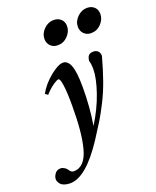

<svg xmlns="http://www.w3.org/2000/svg" viewBox="-249 -799 926 1142"><g transform="rotate(-20 214.0 -228.5)"><path d="M417 -552.2Q389.6 -552.2 372.1 -569.8Q354.5 -587.4 354.5 -613.8Q354.5 -648.4 381.8 -675.3Q409.2 -702.1 443.4 -702.1Q471.7 -702.1 489.3 -685.3Q506.8 -668.5 506.8 -641.6Q506.8 -607.4 480.7 -579.8Q454.6 -552.2 417 -552.2ZM205.6 -552.2Q178.2 -552.2 160.6 -569.8Q143.1 -587.4 143.1 -613.8Q143.1 -648.4 170.4 -675.3Q197.8 -702.1 231.9 -702.1Q260.3 -702.1 278.1 -685.3Q295.9 -668.5 295.9 -641.6Q295.9 -607.4 269.5 -579.8Q243.2 -552.2 205.6 -552.2ZM-5.4 244.6Q-26.4 244.6 -42 239Q-57.6 233.4 -64.9 224.9Q-72.3 216.3 -75.7 208.3Q-79.1 200.2 -79.1 192.9Q-79.1 175.8 -66.4 158.4Q-53.7 141.1 -30.8 141.1Q-18.6 141.1 -6.3 148.9Q5.9 156.7 11.7 166.5Q22.5 184.6 39.1 184.6Q74.7 184.6 99.4 158Q124 131.3 137.5 79.8Q150.9 28.3 156.7 -36.6Q162.6 -101.6 162.6 -189Q162.6 -269 156.2 -314.9Q149.9 -360.8 139.2 -360.8Q128.9 -360.8 102.8 -342.5Q76.7 -324.2 50.3 -294.9L33.7 -307.1Q63 -359.9 115 -402.3Q167 -444.8 198.2 -444.8Q227.5 -444.8 243.4 -404.5Q259.3 -364.3 259.3 -267.1Q259.3 -139.2 240.2 -28.3Q294.9 -115.2 325 -203.1Q355 -291 355 -346.7Q355 -379.9 348.1 -400.9Q350.6 -424.3 360.1 -434.6Q369.6 -444.8 390.6 -444.8Q408.2 -444.8 419.2 -434.1Q430.2 -423.3 430.2 -403.3Q407.2 -319.8 384.8 -256.8Q362.3 -193.8 334 -138.2Q305.7 -82.5 283.7 -46.1Q261.7 -9.8 220.7 53.2Q95.2 244.6 -5.4 244.6Z"/></g></svg>

Font: Elstob
Style: Bold Italic
Weight: 700
Italic angle: -20°
Designer: Peter S. Baker
Version: Version 1.015